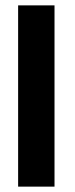

<svg xmlns="http://www.w3.org/2000/svg" viewBox="-20 -695 281 715"><path d="M47.5 0V-675H183V0Z"/></svg>

Font: Anybody SemiBold
Style: Regular
Weight: 600
Designer: Tyler Finck
Foundry: Etcetera Type Company
Version: Version 1.010; ttfautohint (v1.8.3) -l 8 -r 50 -G 200 -x 14 